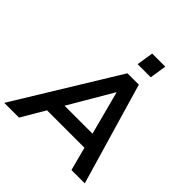

<svg xmlns="http://www.w3.org/2000/svg" viewBox="-273 -1081 1253 1253"><g transform="rotate(45 353.0 -455.0)"><path d="M-38 0 394 -705H499L705 0H582L532 -190L572 -163H158L208 -187L98 0ZM430 -566 240 -242 218 -265H545L518 -240L432 -566ZM399 -794 417 -910H538L520 -794Z"/></g></svg>

Font: Nunito Sans 12pt ExtraLight
Style: Italic
Weight: 200
Italic angle: -9°
Designer: Vernon Adams
Foundry: Vernon Adams
Version: Version 3.101;gftools[0.9.27]